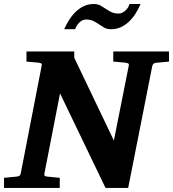

<svg xmlns="http://www.w3.org/2000/svg" viewBox="-34 -924 851 944"><path d="M731.9 -615.2Q717.8 -612.8 714.8 -600.1L596.2 0H484.9L261.2 -464.8L184.1 -69.8Q182.6 -61 187 -58.6Q191.4 -56.2 202.1 -55.2Q210.9 -54.7 220.2 -53.7Q228.5 -52.7 238.5 -51.8Q248.5 -50.8 259.8 -49.8V0H-14.2V-49.8Q-3.4 -50.8 6.6 -51.8Q16.6 -52.7 24.9 -53.7Q34.2 -54.7 43 -55.2Q53.7 -56.2 59.6 -58.6Q65.4 -61 67.9 -70.8L170.9 -601.1Q173.3 -609.9 168 -612.5Q162.6 -615.2 152.8 -616.2Q144 -616.7 134.8 -617.7Q126.5 -618.7 116.5 -619.4Q106.4 -620.1 96.2 -621.1V-670.9H331.1V-640.1L525.9 -232.9L599.1 -601.1Q601.6 -609.9 595.2 -612.5Q588.9 -615.2 580.1 -616.2Q570.8 -616.7 561.5 -617.7Q553.2 -618.7 543 -619.4Q532.7 -620.1 522.9 -621.1V-670.9H796.9V-621.1ZM657.2 -904.3Q646 -878.4 631.6 -856Q617.2 -833.5 599.1 -816.7Q581.1 -799.8 559.3 -790Q537.6 -780.3 512.2 -780.3Q492.2 -780.3 479 -787.8Q465.8 -795.4 453.1 -804.2Q440.4 -813 425.5 -820.6Q410.6 -828.1 388.2 -828.1Q380.4 -828.1 372.3 -824.5Q364.3 -820.8 357.2 -814.2Q350.1 -807.6 344.5 -799.1Q338.9 -790.5 335.4 -780.3H281.2Q293 -806.2 307.6 -828.6Q322.3 -851.1 340.3 -867.9Q358.4 -884.8 379.9 -894.5Q401.4 -904.3 426.3 -904.3Q446.3 -904.3 459.7 -897Q473.1 -889.6 485.8 -880.9Q498.5 -872.1 513.2 -864.7Q527.8 -857.4 550.3 -857.4Q558.1 -857.4 566.2 -861.1Q574.2 -864.7 581.5 -871.1Q588.9 -877.4 594.5 -886Q600.1 -894.5 603 -904.3Z"/></svg>

Font: Charis SIL Afr
Style: Bold Italic
Weight: 700
Italic angle: -11°
Foundry: SIL International
Version: Version 5.000